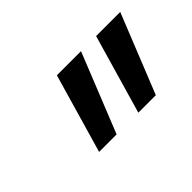

<svg xmlns="http://www.w3.org/2000/svg" viewBox="-45 -881 450 450"><g transform="rotate(-45 179.5 -656.5)"><path d="M222 -558 279 -755H359L280 -558ZM92 -558 149 -755H229L150 -558Z"/></g></svg>

Font: DM Sans 28pt
Style: Italic
Weight: 400
Italic angle: -10°
Version: Version 4.004;gftools[0.9.30]